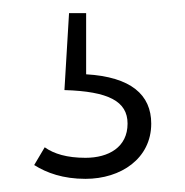

<svg xmlns="http://www.w3.org/2000/svg" viewBox="-20 -37 282 292"><path d="M111 -17H85L78 100C145 102 174 117 174 151C174 187 145 203 110 203C82 203 62 197 48 187L32 214C51 226 76 235 110 235C164 235 210 204 210 151C210 107 179 80 111 76Z"/></svg>

Font: Glow Sans SC Normal ExtraLight
Style: Regular
Weight: 200
Designer: Ryoko NISHIZUKA (kana, bopomofo & ideographs); Paul D. Hunt (Latin, Greek & Cyrillic); Sandoll Communications, Soo-young
Version: Version 0.93